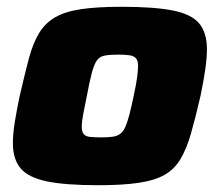

<svg xmlns="http://www.w3.org/2000/svg" viewBox="-20 -538 647 566"><path d="M270 8Q172 8 117.5 -3.5Q63 -15 40.5 -42Q18 -69 18 -116Q18 -143 23.5 -177.5Q29 -212 38 -255Q53 -320 65 -365Q77 -410 95 -440Q113 -470 142.5 -487Q172 -504 219 -511Q266 -518 338 -518Q435 -518 490 -507Q545 -496 567.5 -468.5Q590 -441 590 -393Q590 -367 585 -332.5Q580 -298 571 -255Q556 -190 543 -144.5Q530 -99 512 -69Q494 -39 465 -22.5Q436 -6 388.5 1Q341 8 270 8ZM279 -133Q299 -133 312.5 -135Q326 -137 334.5 -143.5Q343 -150 349 -163Q355 -176 361 -198.5Q367 -221 374 -255Q381 -287 384 -308.5Q387 -330 387 -344Q387 -359 381 -366Q375 -373 362.5 -375Q350 -377 329 -377Q303 -377 288 -374Q273 -371 265 -359Q257 -347 250.5 -322.5Q244 -298 236 -255Q229 -222 225 -200Q221 -178 221 -164Q221 -150 226.5 -143Q232 -136 245 -134.5Q258 -133 279 -133Z"/></svg>

Font: Saira SemiExpanded ExtraBold
Style: Italic
Weight: 800
Width: 6
Italic angle: -12°
Designer: Hector Gatti with collaboration of the Omnibus-Type team
Foundry: Omnibus-Type
Version: Version 1.101